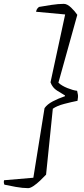

<svg xmlns="http://www.w3.org/2000/svg" viewBox="-50 -814 438 996"><path d="M96 162Q68 162 31.5 155.5Q-5 149 -27 144Q-32 134 -29 121L123 108L181 -253Q195 -273 223.5 -288Q252 -303 287 -315V-319Q270 -329 246 -344Q222 -359 212 -387L288 -739L137 -753Q139 -764 144 -770Q149 -776 152 -778Q180 -783 216.5 -788.5Q253 -794 281 -794Q299 -794 319.5 -774Q340 -754 351 -737L253 -385Q270 -369 300 -357Q330 -345 350 -343Q352 -335 354 -323.5Q356 -312 352 -291Q321 -285 283 -275Q245 -265 224 -250L189 92Q175 107 157.5 123.5Q140 140 123.5 151Q107 162 96 162Z"/></svg>

Font: Texturina Thin
Style: Italic
Weight: 100
Italic angle: -11°
Designer: Guillermo Torres Carreño
Foundry: Omnibus-Type
Version: Version 1.002; ttfautohint (v1.8.3)